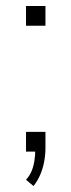

<svg xmlns="http://www.w3.org/2000/svg" viewBox="-20 -507 239 642"><path d="M92 115 67 94Q79 81 85.5 65.5Q92 50 95 31Q98 12 98 -9L103 0H67V-66H132V-12Q132 11 127.5 34.5Q123 58 114 78.5Q105 99 92 115ZM67 -421V-487H132V-421Z"/></svg>

Font: Nunito Sans 10pt Condensed ExtraLight
Style: Regular
Weight: 250
Width: 3
Designer: Vernon Adams
Foundry: Vernon Adams
Version: Version 3.101;gftools[0.9.27]